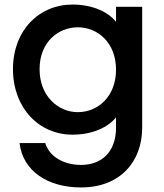

<svg xmlns="http://www.w3.org/2000/svg" viewBox="-20 -582 720 844"><path d="M298 -562C152 -562 37 -449 37 -278C37 -107 152 10 298 10C388 10 455 -23 490 -66V-21C490 89 424 143 336 143C257 143 196 104 179 47H66C80 169 189 242 336 242C508 242 605 129 605 -21V-552H490V-486C456 -529 388 -562 298 -562ZM154 -278C154 -398 237 -462 322 -462C409 -462 490 -395 490 -276C490 -156 409 -89 322 -89C237 -89 154 -158 154 -278Z"/></svg>

Font: Malmofest Medium
Style: Regular
Weight: 500
Designer: Jonny Pinhorn (Poppins), Kolossal
Version: Version 1.004;Glyphs 3.1.2 (3151)